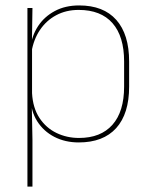

<svg xmlns="http://www.w3.org/2000/svg" viewBox="-20 -515 554 707"><path d="M270 9.5Q220 9.5 180.2 -11Q140.5 -31.5 117 -68.5Q93.5 -105.5 93 -155.5H87L98 -172Q101 -117.5 125.2 -80.8Q149.5 -44 187.8 -25.5Q226 -7 271 -7Q351 -7 394 -55.5Q437 -104 437 -196V-288.5Q437 -381 394.2 -429.8Q351.5 -478.5 269.5 -478.5Q223.5 -478.5 187 -459Q150.5 -439.5 127 -404.5Q103.5 -369.5 96 -323L87 -341.5H92.5Q97.5 -384 120.2 -418.8Q143 -453.5 181.5 -474.2Q220 -495 271.5 -495Q361 -495 408.2 -441.8Q455.5 -388.5 455.5 -288.5V-196Q455.5 -96 407.8 -43.2Q360 9.5 270 9.5ZM81 172V-485.5H99.5L97.5 -356L98 -346.5V-138L97 -130.5L99.5 0V172Z"/></svg>

Font: Anek Latin Medium Thin
Style: Regular
Weight: 250
Version: Version 1.003